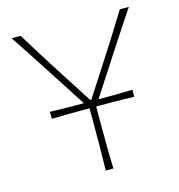

<svg xmlns="http://www.w3.org/2000/svg" viewBox="-106 -807 841 900"><g transform="rotate(-15 314.5 -356.5)"><path d="M297 0Q298.5 -61 298.8 -117Q299 -173 299 -238V-301.5H282.5Q246 -301.5 203.8 -301.2Q161.5 -301 115.5 -299.5V-333.5Q161.5 -332 203.2 -331.8Q245 -331.5 279.5 -331.5L138 -550.5Q112.5 -590 88 -627.5Q63.5 -665 31 -713H75Q107.5 -660 131.2 -621.8Q155 -583.5 176.8 -549.5Q198.5 -515.5 225 -474L312 -339H318L402 -469Q430 -512.5 452.8 -548Q475.5 -583.5 499.8 -622Q524 -660.5 556 -713H600Q544 -630 493 -551L350.5 -331.5Q387 -331.5 428.8 -331.8Q470.5 -332 515.5 -333.5V-299.5Q470 -301 427.8 -301.2Q385.5 -301.5 348.5 -301.5H331V-238Q331 -173 331.5 -117Q332 -61 334 0Z"/></g></svg>

Font: Commissioner Flair Thin
Style: Regular
Weight: 100
Designer: Kostas Bartsokas
Foundry: Kostas Bartsokas
Version: Version 1.000; ttfautohint (v1.8.3)